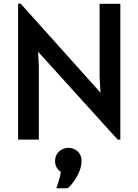

<svg xmlns="http://www.w3.org/2000/svg" viewBox="-20 -756 750 1040"><path d="M186.5 -475.6Q187.5 -456.1 190.4 -396.5Q190.4 -296.9 190.4 0Q162.1 0 78.1 0Q78.1 -183.6 78.1 -736.3Q81.1 -736.3 91.8 -736.3Q200.2 -615.2 524.4 -253.9Q523.4 -275.4 519.5 -337.9Q519.5 -437.5 519.5 -735.4Q547.9 -735.4 631.8 -735.4Q631.8 -550.8 631.8 0Q627.9 0 617.2 0Q509.8 -119.1 186.5 -475.6ZM296.9 227.5Q306.6 200.2 309.6 174.8Q278.3 154.3 278.3 116.2Q278.3 85 298.8 65.4Q311.5 53.7 327.1 48.8Q337.9 44.9 350.6 44.9Q381.8 44.9 402.3 65.4Q421.9 85 421.9 116.2Q421.9 155.3 396.5 200.2Q370.1 245.1 346.7 263.7Q326.2 263.7 285.2 263.7Q288.1 255.9 296.9 227.5Z"/></svg>

Font: Alata=Ham
Style: Regular
Weight: 400
Designer: Spyros Zevelakis, Eben Sorkin
Version: Version 1.004